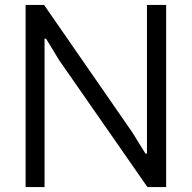

<svg xmlns="http://www.w3.org/2000/svg" viewBox="-20 -760 778 780"><path d="M84 -740H159L517 -223L571 -136H577V-740H655V0H579L220 -516L167 -603H161V0H84Z"/></svg>

Font: Encode Sans Narrow
Style: Regular
Weight: 400
Designer: Pablo Impallari, Andres Torresi
Foundry: Pablo Impallari, Andres Torresi
Version: Version 1.000; ttfautohint (v1.00) -l 8 -r 50 -G 200 -x 14 -